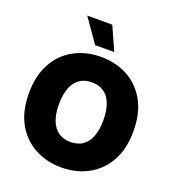

<svg xmlns="http://www.w3.org/2000/svg" viewBox="-167 -1083 1106 1220"><g transform="rotate(20 386.0 -472.5)"><path d="M386.2 9.8Q287.1 9.8 206.8 -33.2Q126.5 -76.2 79.6 -159.4Q32.7 -242.7 32.7 -363.3Q32.7 -484.9 79.6 -568.4Q126.5 -651.9 206.8 -694.6Q287.1 -737.3 386.2 -737.3Q485.4 -737.3 565.4 -694.6Q645.5 -651.9 692.6 -568.4Q739.7 -484.9 739.7 -363.3Q739.7 -242.2 692.6 -158.9Q645.5 -75.7 565.4 -33Q485.4 9.8 386.2 9.8ZM386.2 -162.1Q435.1 -162.1 468.5 -185.5Q502 -209 519 -253.9Q536.1 -298.8 536.1 -363.3Q536.1 -428.2 519 -473.4Q502 -518.6 468.5 -542Q435.1 -565.4 386.2 -565.4Q337.4 -565.4 304 -542Q270.5 -518.6 253.2 -473.4Q235.8 -428.2 235.8 -363.3Q235.8 -298.8 253.2 -253.9Q270.5 -209 304 -185.5Q337.4 -162.1 386.2 -162.1ZM323.7 -794.4 212.4 -953.6H381.8L452.6 -794.4Z"/></g></svg>

Font: Inter 16pt Black
Style: Regular
Weight: 900
Version: Version 4.001;git-66647c0bb